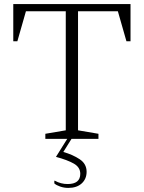

<svg xmlns="http://www.w3.org/2000/svg" viewBox="-20 -680 704 940"><path d="M202 0V-25L302 -42V-625H107L65 -478H45V-660H619V-478H599L557 -625H362V-42L462 -25V0H330L290 64Q336 77 370 99.5Q404 122 404 161Q404 196 380 218Q356 240 314 240Q294 240 275 233.5Q256 227 246 218V205H249Q278 221 311 221Q373 221 373 171Q373 139 341.5 121Q310 103 254 88L309 0Z"/></svg>

Font: Spectral ExtraLight
Style: Regular
Weight: 275
Designer: Jean-Baptiste Levee
Foundry: Production Type
Version: Version 2.001